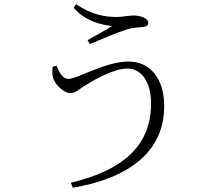

<svg xmlns="http://www.w3.org/2000/svg" viewBox="-20 -825 1040 905"><path d="M246 -515 228 -510C226 -482 225 -467 235 -446C246 -422 282 -386 312 -386C336 -386 352 -404 373 -417C411 -441 512 -502 580 -502C643 -502 692 -445 692 -336C692 -138 558 -21 314 36L323 60C583 16 754 -107 754 -325C754 -455 687 -535 586 -535C478 -535 343 -453 303 -453C280 -453 264 -473 246 -515ZM327 -788C393 -714 478 -707 508 -702C479 -683 435 -660 393 -636L403 -617C451 -637 532 -672 580 -687C608 -695 633 -696 648 -697C667 -698 679 -704 679 -716C679 -740 641 -752 608 -752C591 -752 555 -745 531 -745C473 -745 413 -755 339 -805Z"/></svg>

Font: Noto Serif JP Light
Style: Regular
Weight: 300
Designer: Ryoko NISHIZUKA 西塚涼子 (kana & ideographs); Frank Grießhammer (Latin, Greek & Cyrillic); Wenlong ZHANG 张文龙 (bopomofo); San
Foundry: Adobe
Version: Version 2.001;hotconv 1.1.0;makeotfexe 2.6.0